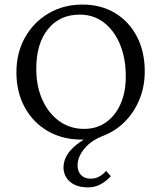

<svg xmlns="http://www.w3.org/2000/svg" viewBox="-20 -602 705 840"><path d="M364.3 217.8Q331.1 217.8 307.1 206.5Q283.2 195.3 270.5 175.3Q257.8 155.3 257.8 131.8Q257.8 85.9 296.4 47.4Q335 8.8 401.4 -17.6L368.2 8.8H337.9Q253.9 8.8 189.5 -28.3Q125 -65.4 88.4 -132.3Q51.8 -199.2 51.8 -285.2Q51.8 -371.1 89.4 -438Q127 -504.9 192.4 -543.5Q257.8 -582 340.8 -582Q421.9 -582 483.4 -544.9Q544.9 -507.8 579.1 -441.9Q613.3 -376 613.3 -290Q613.3 -223.6 590.3 -167.5Q567.4 -111.3 527.3 -70.8Q487.3 -30.3 436.5 -9.8Q378.9 11.7 349.1 48.3Q319.3 85 319.3 121.1Q319.3 148.4 335 164.1Q350.6 179.7 377 179.7Q397.5 179.7 414.1 170.4Q430.7 161.1 444.3 145.5L464.8 168.9Q446.3 189.5 421.4 203.6Q396.5 217.8 364.3 217.8ZM347.7 -38.1Q403.3 -38.1 443.8 -66.9Q484.4 -95.7 507.3 -147Q530.3 -198.2 530.3 -266.6Q530.3 -347.7 504.9 -408.2Q479.5 -468.8 434.6 -503.4Q389.6 -538.1 329.1 -538.1Q241.2 -538.1 189.9 -474.6Q138.7 -411.1 138.7 -300.8Q138.7 -224.6 165.5 -165Q192.4 -105.5 239.7 -71.8Q287.1 -38.1 347.7 -38.1Z"/></svg>

Font: Crimson Pro Light
Style: Regular
Weight: 300
Designer: Jacques Le Bailly
Foundry: Baron von Fonthausen
Version: Version 1.003